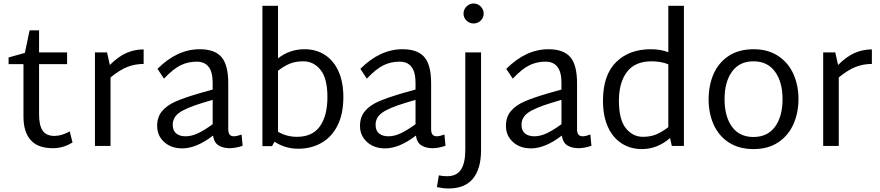

<svg xmlns="http://www.w3.org/2000/svg" viewBox="-20 -833 5026 1096"><path d="M394 -20Q342 13 282 13Q196 13 155 -33.5Q114 -80 114 -167V-467H29V-505L122 -531L149 -660H203V-534H363V-467H203V-181Q203 -116 224 -86.5Q245 -57 292 -57Q315 -58 334.5 -64Q354 -70 378 -83Z M800 -468Q752 -468 708.5 -451.5Q665 -435 611 -391V0H522V-534H591L607 -462Q656 -511 702.5 -531Q749 -551 800 -551Z M1365 -1Q1329 12 1293 13Q1253 13 1227.5 -3Q1202 -19 1196 -59Q1101 14 1020 14Q957 14 917 -22.5Q877 -59 877 -114Q877 -165 905 -198.5Q933 -232 983.5 -254Q1034 -276 1120 -301L1194 -322V-361Q1194 -481 1103 -481Q1053 -481 1011 -460.5Q969 -440 916 -384L879 -440Q991 -552 1120 -552Q1206 -552 1244.5 -507Q1283 -462 1283 -357V-96Q1283 -74 1291 -64.5Q1299 -55 1316 -55Q1331 -55 1359 -65ZM1039 -55Q1073 -55 1109.5 -72Q1146 -89 1194 -124V-263L1137 -246Q1042 -217 1004 -190Q966 -163 966 -121Q966 -87 986 -71Q1006 -55 1039 -55Z M1940 -279Q1940 -182 1906.5 -116Q1873 -50 1814.5 -17Q1756 16 1682 16Q1608 16 1547 -24L1533 1H1478V-800H1567V-500Q1634 -552 1718 -552Q1784 -552 1834 -520Q1884 -488 1912 -426.5Q1940 -365 1940 -279ZM1849 -279Q1849 -386 1809.5 -434.5Q1770 -483 1712 -483Q1669 -483 1636.5 -470.5Q1604 -458 1567 -429V-81Q1616 -52 1675 -52Q1764 -52 1806.5 -112.5Q1849 -173 1849 -279Z M2523 -1Q2487 12 2451 13Q2411 13 2385.5 -3Q2360 -19 2354 -59Q2259 14 2178 14Q2115 14 2075 -22.5Q2035 -59 2035 -114Q2035 -165 2063 -198.5Q2091 -232 2141.5 -254Q2192 -276 2278 -301L2352 -322V-361Q2352 -481 2261 -481Q2211 -481 2169 -460.5Q2127 -440 2074 -384L2037 -440Q2149 -552 2278 -552Q2364 -552 2402.5 -507Q2441 -462 2441 -357V-96Q2441 -74 2449 -64.5Q2457 -55 2474 -55Q2489 -55 2517 -65ZM2197 -55Q2231 -55 2267.5 -72Q2304 -89 2352 -124V-263L2295 -246Q2200 -217 2162 -190Q2124 -163 2124 -121Q2124 -87 2144 -71Q2164 -55 2197 -55Z M2626 -755Q2626 -779 2643 -796Q2660 -813 2683 -813Q2707 -813 2724 -796Q2741 -779 2741 -755Q2741 -732 2724 -715.5Q2707 -699 2683 -699Q2660 -699 2643 -715.5Q2626 -732 2626 -755ZM2474 235 2485 168Q2510 173 2531 173Q2586 173 2611 136Q2636 99 2636 22V-534H2726V24Q2726 130 2680 186.5Q2634 243 2540 243Q2511 243 2474 235Z M3356 -1Q3320 12 3284 13Q3244 13 3218.5 -3Q3193 -19 3187 -59Q3092 14 3011 14Q2948 14 2908 -22.5Q2868 -59 2868 -114Q2868 -165 2896 -198.5Q2924 -232 2974.5 -254Q3025 -276 3111 -301L3185 -322V-361Q3185 -481 3094 -481Q3044 -481 3002 -460.5Q2960 -440 2907 -384L2870 -440Q2982 -552 3111 -552Q3197 -552 3235.5 -507Q3274 -462 3274 -357V-96Q3274 -74 3282 -64.5Q3290 -55 3307 -55Q3322 -55 3350 -65ZM3030 -55Q3064 -55 3100.5 -72Q3137 -89 3185 -124V-263L3128 -246Q3033 -217 2995 -190Q2957 -163 2957 -121Q2957 -87 2977 -71Q2997 -55 3030 -55Z M3884 -800V0H3815L3805 -45Q3732 18 3644 18Q3579 18 3528.5 -14.5Q3478 -47 3450 -109Q3422 -171 3422 -258Q3422 -404 3496.5 -478Q3571 -552 3695 -552Q3751 -552 3795 -535V-800ZM3650 -52Q3692 -52 3724 -65Q3756 -78 3795 -107V-466Q3753 -483 3699 -483Q3605 -483 3559 -422.5Q3513 -362 3513 -258Q3513 -150 3552.5 -101Q3592 -52 3650 -52Z M4025 -266Q4025 -346 4053.5 -411Q4082 -476 4140 -514Q4198 -552 4282 -552Q4365 -552 4423 -513Q4481 -474 4509.5 -409.5Q4538 -345 4538 -268Q4538 -190 4509.5 -125Q4481 -60 4423 -21Q4365 18 4282 18Q4198 18 4140 -20Q4082 -58 4053.5 -122.5Q4025 -187 4025 -266ZM4447 -267Q4447 -365 4404 -424Q4361 -483 4281 -483Q4201 -483 4158.5 -424Q4116 -365 4116 -267Q4116 -168 4158.5 -109.5Q4201 -51 4281 -51Q4361 -51 4404 -109.5Q4447 -168 4447 -267Z M4957 -468Q4909 -468 4865.5 -451.5Q4822 -435 4768 -391V0H4679V-534H4748L4764 -462Q4813 -511 4859.5 -531Q4906 -551 4957 -551Z"/></svg>

Font: Martel Sans
Style: Regular
Weight: 400
Designer: Dan Reynolds and Mathieu Réguer
Foundry: Dan Reynolds and Mathieu Réguer
Version: Version 1.002; ttfautohint (v1.1) -l 5 -r 5 -G 72 -x 0 -D la